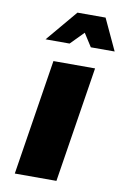

<svg xmlns="http://www.w3.org/2000/svg" viewBox="-88 -829 574 881"><g transform="rotate(10 199.5 -388.5)"><path d="M45 0 130 -539H324L239 0ZM77 -631 200 -777H331L399 -631H288L249 -692L189 -631Z"/></g></svg>

Font: Exo Thin Black
Style: Italic
Weight: 900
Italic angle: -9°
Version: Version 2.000